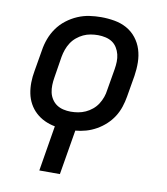

<svg xmlns="http://www.w3.org/2000/svg" viewBox="-83 -598 766 882"><g transform="rotate(10 300.0 -156.5)"><path d="M160 215 195 3Q169 -2 146.5 -12.5Q124 -23 105.5 -40Q87 -57 75 -79Q63 -101 58 -126Q53 -151 53.5 -177.5Q54 -204 59 -231L76 -331Q80 -358 90 -385Q100 -412 117 -436Q134 -460 158 -478.5Q182 -497 209 -508.5Q236 -520 263.5 -524Q291 -528 318 -528Q350 -528 381 -522.5Q412 -517 438 -502.5Q464 -488 482.5 -464.5Q501 -441 510 -412.5Q519 -384 519.5 -352.5Q520 -321 515 -289L498 -189Q494 -165 486 -140.5Q478 -116 464 -94Q450 -72 430.5 -54Q411 -36 388 -23Q365 -10 340.5 -3Q316 4 291 6L256 215ZM255 -76Q272 -76 289.5 -79Q307 -82 323.5 -89.5Q340 -97 354.5 -109Q369 -121 379 -136.5Q389 -152 395 -169Q401 -186 403 -203L420 -303Q423 -321 423.5 -338.5Q424 -356 420 -372.5Q416 -389 407 -403.5Q398 -418 384.5 -427Q371 -436 353.5 -440Q336 -444 318 -444Q301 -444 283.5 -441Q266 -438 250 -430.5Q234 -423 219.5 -411Q205 -399 195 -383.5Q185 -368 179 -351Q173 -334 170 -317L154 -217Q151 -199 150.5 -181.5Q150 -164 153.5 -147.5Q157 -131 166.5 -116.5Q176 -102 189.5 -93Q203 -84 220 -80Q237 -76 255 -76Z"/></g></svg>

Font: Iosevka Md Ex Obl
Style: Regular
Weight: 500
Width: 7
Italic angle: -9°
Monospace: yes
Designer: Belleve Invis
Foundry: Belleve Invis
Version: Version 32.5.0; ttfautohint (v1.8.4)